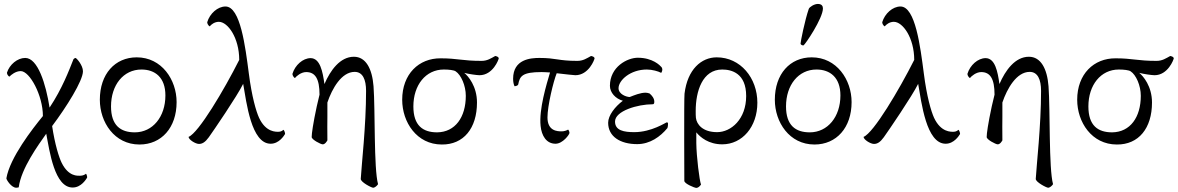

<svg xmlns="http://www.w3.org/2000/svg" viewBox="-20 -712 5861 955"><path d="M105.5 -423.8C66.4 -423.8 27.3 -390.6 14.6 -350.6C14.6 -347.7 15.6 -343.8 17.6 -339.8C20.5 -335 24.4 -331.1 27.3 -331.1C34.2 -338.9 57.6 -358.4 83 -358.4C127.9 -358.4 193.4 -237.3 193.4 -134.8C140.6 -70.3 29.3 72.3 11.7 174.8C11.7 182.6 37.1 221.7 60.5 221.7C66.4 221.7 69.3 220.7 73.2 219.7C85 126 170.9 8.8 210 -46.9C226.6 40 251 221.7 341.8 220.7C383.8 220.7 408.2 179.7 413.1 171.9C414.1 168.9 413.1 168 413.1 166C413.1 163.1 410.2 153.3 407.2 152.3C403.3 156.2 392.6 162.1 378.9 162.1C366.2 162.1 321.3 167 287.1 98.6C273.4 71.3 252.9 5.9 239.3 -85C310.5 -179.7 392.6 -310.5 392.6 -357.4C392.6 -387.7 360.4 -423.8 355.5 -423.8C353.5 -423.8 349.6 -421.9 345.7 -418C322.3 -359.4 290 -272.5 226.6 -176.8C208 -294.9 168 -423.8 105.5 -423.8Z M532.2 -182.6C532.2 -289.1 593.8 -366.2 683.6 -366.2C751 -366.2 802.7 -327.1 802.7 -237.3C802.7 -130.9 739.3 -53.7 650.4 -53.7C580.1 -53.7 532.2 -87.9 532.2 -182.6ZM476.6 -215.8C476.6 -104.5 548.8 6.8 673.8 6.8C783.2 6.8 858.4 -77.1 858.4 -204.1C858.4 -315.4 784.2 -426.8 660.2 -426.8C551.8 -426.8 476.6 -343.8 476.6 -215.8Z M1217.8 -345.7C1200.2 -480.5 1175.8 -679.7 1101.6 -679.7C1062.5 -679.7 1023.4 -644.5 1010.7 -601.6C1010.7 -598.6 1011.7 -594.7 1013.7 -590.8C1016.6 -585.9 1020.5 -581.1 1023.4 -581.1C1030.3 -589.8 1046.9 -603.5 1068.4 -603.5C1113.3 -603.5 1169.9 -523.4 1169.9 -414.1C1095.7 -266.6 967.8 -50.8 918 -31.2C918 -17.6 952.1 3.9 969.7 3.9C986.3 3.9 1001 -4.9 1018.6 -29.3C1041 -60.5 1159.2 -233.4 1189.5 -294.9C1206.1 -202.1 1229.5 2.9 1326.2 2.9C1368.2 2.9 1392.6 -37.1 1397.5 -44.9C1398.4 -47.9 1397.5 -48.8 1397.5 -50.8C1397.5 -53.7 1392.6 -65.4 1389.6 -66.4C1385.7 -62.5 1377 -56.6 1366.2 -56.6C1353.5 -56.6 1302.7 -52.7 1268.6 -126C1253.9 -158.2 1232.4 -231.4 1217.8 -345.7Z M1774.4 177.7C1773.4 193.4 1827.1 221.7 1835.9 221.7C1844.7 221.7 1855.5 211.9 1860.4 204.1C1838.9 127 1846.7 -167 1837.9 -283.2C1831.1 -370.1 1799.8 -429.7 1740.2 -429.7C1671.9 -429.7 1623 -362.3 1593.8 -293.9C1585 -356.4 1572.3 -421.9 1525.4 -422.9C1486.3 -422.9 1447.3 -387.7 1434.6 -344.7C1434.6 -341.8 1435.5 -337.9 1437.5 -334C1440.4 -329.1 1444.3 -324.2 1447.3 -324.2C1454.1 -333 1477.5 -353.5 1502.9 -353.5C1547.9 -353.5 1569.3 -320.3 1569.3 -241.2C1569.3 -241.2 1556.6 -189.5 1555.7 -183.6C1537.1 -96.7 1530.3 -47.9 1530.3 -30.3C1530.3 -17.6 1575.2 5.9 1585 5.9C1596.7 5.9 1603.5 -5.9 1608.4 -13.7C1607.4 -50.8 1608.4 -120.1 1608.4 -132.8V-202.1C1631.8 -271.5 1678.7 -354.5 1744.1 -354.5C1784.2 -354.5 1800.8 -316.4 1800.8 -259.8C1800.8 -85 1778.3 107.4 1774.4 177.7Z M2289.1 -349.6C2310.5 -343.8 2351.6 -337.9 2365.2 -337.9C2431.6 -337.9 2460.9 -416 2460.9 -422.9C2458 -429.7 2452.1 -431.6 2443.4 -433.6C2421.9 -421.9 2404.3 -409.2 2375 -409.2C2279.3 -409.2 2255.9 -421.9 2171.9 -421.9C2063.5 -422.9 1980.5 -343.8 1980.5 -215.8C1980.5 -104.5 2052.7 6.8 2177.7 6.8C2286.1 7.8 2352.5 -74.2 2352.5 -202.1C2352.5 -283.2 2308.6 -334 2289.1 -349.6ZM2187.5 -366.2C2212.9 -366.2 2237.3 -363.3 2246.1 -357.4C2273.4 -339.8 2296.9 -286.1 2296.9 -235.4C2296.9 -128.9 2244.1 -54.7 2154.3 -53.7C2084 -53.7 2036.1 -86.9 2036.1 -182.6C2036.1 -289.1 2097.7 -366.2 2187.5 -366.2Z M2715.8 -351.6C2698.2 -292 2660.2 -168 2668.9 -85.9C2673.8 -37.1 2697.3 2.9 2743.2 2.9C2779.3 2.9 2812.5 -43 2812.5 -50.8C2812.5 -55.7 2809.6 -64.5 2805.7 -67.4C2799.8 -63.5 2786.1 -58.6 2774.4 -58.6C2752.9 -58.6 2703.1 -59.6 2703.1 -127.9C2703.1 -185.5 2732.4 -306.6 2749 -347.7C2792 -342.8 2834 -337.9 2841.8 -337.9C2908.2 -337.9 2937.5 -416 2937.5 -422.9C2934.6 -429.7 2928.7 -431.6 2919.9 -433.6C2898.4 -421.9 2880.9 -409.2 2851.6 -409.2C2755.9 -409.2 2747.1 -423.8 2663.1 -423.8C2620.1 -423.8 2532.2 -418 2532.2 -320.3C2532.2 -303.7 2535.2 -292 2539.1 -283.2C2546.9 -283.2 2556.6 -287.1 2557.6 -292C2565.4 -333 2577.1 -353.5 2673.8 -353.5C2685.5 -353.5 2700.2 -352.5 2715.8 -351.6Z M3039.1 -107.4C3039.1 -160.2 3151.4 -193.4 3226.6 -193.4C3235.4 -193.4 3234.4 -204.1 3234.4 -207C3234.4 -222.7 3222.7 -237.3 3210.9 -247.1C3205.1 -249 3197.3 -251 3191.4 -251C3165 -251 3134.8 -238.3 3112.3 -229.5C3095.7 -229.5 3056.6 -243.2 3056.6 -273.4C3056.6 -312.5 3115.2 -366.2 3197.3 -366.2C3223.6 -366.2 3254.9 -357.4 3268.6 -349.6C3271.5 -352.5 3274.4 -360.4 3274.4 -366.2C3274.4 -371.1 3272.5 -375 3270.5 -377.9C3262.7 -386.7 3226.6 -424.8 3152.3 -424.8C3100.6 -424.8 3013.7 -379.9 3013.7 -285.2C3013.7 -251 3042 -220.7 3078.1 -210.9C3039.1 -181.6 3004.9 -137.7 3004.9 -101.6C3004.9 -33.2 3064.5 4.9 3149.4 4.9C3212.9 4.9 3264.6 -32.2 3299.8 -75.2C3301.8 -81.1 3302.7 -87.9 3302.7 -96.7C3302.7 -100.6 3300.8 -103.5 3296.9 -103.5C3292 -103.5 3221.7 -54.7 3134.8 -54.7C3084 -54.7 3039.1 -62.5 3039.1 -107.4Z M3383.8 187.5C3383.8 202.1 3436.5 222.7 3442.4 222.7C3452.1 222.7 3460 215.8 3466.8 206.1C3459 185.5 3444.3 68.4 3443.4 0V-53.7C3462.9 -29.3 3504.9 5.9 3572.3 5.9C3671.9 5.9 3747.1 -81.1 3747.1 -201.2C3747.1 -324.2 3663.1 -426.8 3544.9 -426.8C3468.8 -426.8 3399.4 -367.2 3384.8 -246.1C3381.8 -219.7 3383.8 187.5 3383.8 187.5ZM3546.9 -54.7C3475.6 -54.7 3445.3 -92.8 3441.4 -126C3440.4 -135.7 3440.4 -146.5 3440.4 -160.2C3440.4 -257.8 3473.6 -366.2 3572.3 -366.2C3619.1 -366.2 3691.4 -347.7 3691.4 -234.4C3691.4 -119.1 3616.2 -54.7 3546.9 -54.7Z M4047.9 -692.4C4030.3 -692.4 4006.8 -677.7 4002.9 -668C3983.4 -612.3 3961.9 -503.9 3961.9 -495.1C3961.9 -490.2 3969.7 -486.3 3973.6 -486.3H3976.6C3984.4 -489.3 4073.2 -621.1 4073.2 -669.9C4073.2 -680.7 4068.4 -692.4 4047.9 -692.4ZM3889.6 -182.6C3889.6 -289.1 3951.2 -366.2 4041 -366.2C4108.4 -366.2 4160.2 -327.1 4160.2 -237.3C4160.2 -130.9 4096.7 -53.7 4007.8 -53.7C3937.5 -53.7 3889.6 -87.9 3889.6 -182.6ZM3834 -215.8C3834 -104.5 3906.2 6.8 4031.2 6.8C4140.6 6.8 4215.8 -77.1 4215.8 -204.1C4215.8 -315.4 4141.6 -426.8 4017.6 -426.8C3909.2 -426.8 3834 -343.8 3834 -215.8Z M4575.2 -345.7C4557.6 -480.5 4533.2 -679.7 4459 -679.7C4419.9 -679.7 4380.9 -644.5 4368.2 -601.6C4368.2 -598.6 4369.1 -594.7 4371.1 -590.8C4374 -585.9 4377.9 -581.1 4380.9 -581.1C4387.7 -589.8 4404.3 -603.5 4425.8 -603.5C4470.7 -603.5 4527.3 -523.4 4527.3 -414.1C4453.1 -266.6 4325.2 -50.8 4275.4 -31.2C4275.4 -17.6 4309.6 3.9 4327.1 3.9C4343.8 3.9 4358.4 -4.9 4376 -29.3C4398.4 -60.5 4516.6 -233.4 4546.9 -294.9C4563.5 -202.1 4586.9 2.9 4683.6 2.9C4725.6 2.9 4750 -37.1 4754.9 -44.9C4755.9 -47.9 4754.9 -48.8 4754.9 -50.8C4754.9 -53.7 4750 -65.4 4747.1 -66.4C4743.2 -62.5 4734.4 -56.6 4723.6 -56.6C4710.9 -56.6 4660.2 -52.7 4626 -126C4611.3 -158.2 4589.8 -231.4 4575.2 -345.7Z M5131.8 177.7C5130.9 193.4 5184.6 221.7 5193.4 221.7C5202.1 221.7 5212.9 211.9 5217.8 204.1C5196.3 127 5204.1 -167 5195.3 -283.2C5188.5 -370.1 5157.2 -429.7 5097.7 -429.7C5029.3 -429.7 4980.5 -362.3 4951.2 -293.9C4942.4 -356.4 4929.7 -421.9 4882.8 -422.9C4843.8 -422.9 4804.7 -387.7 4792 -344.7C4792 -341.8 4793 -337.9 4794.9 -334C4797.9 -329.1 4801.8 -324.2 4804.7 -324.2C4811.5 -333 4835 -353.5 4860.4 -353.5C4905.3 -353.5 4926.8 -320.3 4926.8 -241.2C4926.8 -241.2 4914.1 -189.5 4913.1 -183.6C4894.5 -96.7 4887.7 -47.9 4887.7 -30.3C4887.7 -17.6 4932.6 5.9 4942.4 5.9C4954.1 5.9 4960.9 -5.9 4965.8 -13.7C4964.8 -50.8 4965.8 -120.1 4965.8 -132.8V-202.1C4989.3 -271.5 5036.1 -354.5 5101.6 -354.5C5141.6 -354.5 5158.2 -316.4 5158.2 -259.8C5158.2 -85 5135.7 107.4 5131.8 177.7Z M5646.5 -349.6C5668 -343.8 5709 -337.9 5722.7 -337.9C5789.1 -337.9 5818.4 -416 5818.4 -422.9C5815.4 -429.7 5809.6 -431.6 5800.8 -433.6C5779.3 -421.9 5761.7 -409.2 5732.4 -409.2C5636.7 -409.2 5613.3 -421.9 5529.3 -421.9C5420.9 -422.9 5337.9 -343.8 5337.9 -215.8C5337.9 -104.5 5410.2 6.8 5535.2 6.8C5643.6 7.8 5710 -74.2 5710 -202.1C5710 -283.2 5666 -334 5646.5 -349.6ZM5544.9 -366.2C5570.3 -366.2 5594.7 -363.3 5603.5 -357.4C5630.9 -339.8 5654.3 -286.1 5654.3 -235.4C5654.3 -128.9 5601.6 -54.7 5511.7 -53.7C5441.4 -53.7 5393.6 -86.9 5393.6 -182.6C5393.6 -289.1 5455.1 -366.2 5544.9 -366.2Z"/></svg>

Font: Crimson
Style: Roman
Weight: 400
Version: Version 0.2